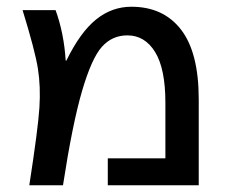

<svg xmlns="http://www.w3.org/2000/svg" viewBox="-20 -550 676 570"><path d="M175 -370H177Q218 -454 265 -492Q312 -530 370 -530Q465 -530 517.5 -462Q570 -394 570 -255V0H300V-80H471V-245Q471 -346 440.5 -395.5Q410 -445 358 -445Q313 -445 282.5 -411Q252 -377 223.5 -279.5Q195 -182 167 0H67Q93 -168 97 -230.5Q101 -293 92.5 -346.5Q84 -400 47 -520H145Q170 -451 175 -370Z"/></svg>

Font: Mplus 1p Medium
Style: Regular
Weight: 500
Version: Version 1.061